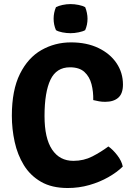

<svg xmlns="http://www.w3.org/2000/svg" viewBox="-20 -906 648 940"><path d="M436.5 -416Q437.5 -457 428 -493.8Q418.5 -530.5 393.5 -553.5Q368.5 -576.5 322.5 -576.5Q256 -576.5 227 -515.5Q198 -454.5 198 -338Q198 -229 235 -173.8Q272 -118.5 339 -118.5Q390 -118.5 432.2 -140.2Q474.5 -162 510.5 -189Q532.5 -174 554.2 -145.8Q576 -117.5 581 -90.5Q552.5 -62.5 510.2 -38.5Q468 -14.5 417.2 0Q366.5 14.5 311.5 14.5Q233.5 14.5 180.8 -16Q128 -46.5 96.8 -97.5Q65.5 -148.5 51.8 -211.5Q38 -274.5 38 -339Q38 -464.5 77.5 -544Q117 -623.5 183 -661Q249 -698.5 327.5 -698.5Q404.5 -698.5 461.8 -671Q519 -643.5 550.5 -596.8Q582 -550 582 -492Q582 -448 559.2 -427.8Q536.5 -407.5 495 -407.5Q478.5 -407.5 464.8 -410Q451 -412.5 436.5 -416ZM242.5 -814.5Q242.5 -844 254 -871Q266.5 -877.5 286.2 -881.8Q306 -886 325.5 -886Q344.5 -886 365.2 -881.8Q386 -877.5 397 -871Q402.5 -858 405.5 -842.8Q408.5 -827.5 408.5 -814.5Q408.5 -784.5 397 -758.5Q386 -752 365.2 -747.8Q344.5 -743.5 325.5 -743.5Q306 -743.5 285.5 -747.5Q265 -751.5 254 -758.5Q242.5 -784.5 242.5 -814.5Z"/></svg>

Font: Signika Negative Light
Style: Bold
Weight: 700
Version: Version 2.001